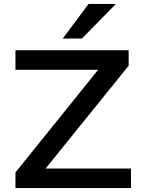

<svg xmlns="http://www.w3.org/2000/svg" viewBox="-20 -962 733 982"><path d="M59 0V-80L519 -651L531 -605H59V-705H638V-626L176 -54L165 -100H650V0ZM301 -765 433 -942H573L399 -765Z"/></svg>

Font: Nunito Sans 7pt SemiExpanded SemiBold
Style: Regular
Weight: 600
Width: 6
Designer: Vernon Adams
Foundry: Vernon Adams
Version: Version 3.101;gftools[0.9.27]